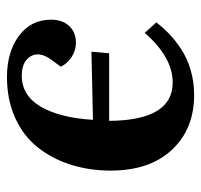

<svg xmlns="http://www.w3.org/2000/svg" viewBox="-33 -535 582 556"><g transform="rotate(-90 258.0 -257.0)"><path d="M313 -527.8Q385.3 -527.8 432.1 -493.2Q479 -458.5 479 -399.9Q479 -367.2 460.7 -347.7Q442.4 -328.1 412.1 -328.1Q390.6 -328.1 371.3 -340.3Q352.1 -352.5 342.8 -372.1L362.8 -398.9Q388.2 -434.1 372.8 -459.5Q357.4 -484.9 316.9 -484.9Q259.3 -484.9 227.1 -429.9Q194.8 -375 189 -278.8L386.2 -283.2L381.8 -231.9H186Q187.5 -47.9 296.9 -47.9Q370.1 -47.9 440.9 -128.9L471.2 -95.2Q456.5 -76.2 439 -59.1Q421.4 -42 395.3 -24.4Q369.1 -6.8 334.5 3.7Q299.8 14.2 261.2 14.2Q162.1 14.2 102.1 -50.3Q42 -114.7 42 -227.1Q42 -289.6 59.3 -343.8Q76.7 -397.9 109.6 -439.2Q142.6 -480.5 194.8 -504.2Q247.1 -527.8 313 -527.8Z"/></g></svg>

Font: Literata SemiBold
Style: Italic
Weight: 650
Italic angle: -2.39999°
Designer: Latin by Veronika Burian and Jose Scaglione. Greek by Irene Vlachou. Cyrillic by Vera Evstafieva
Foundry: TypeTogether
Version: Version 3.021